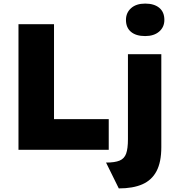

<svg xmlns="http://www.w3.org/2000/svg" viewBox="-20 -835 991 1070"><path d="M83 0V-700H281V-171H586V0ZM571 71Q620 71 646.5 60Q673 49 683 21Q693 -7 693 -59V-533H879V-15Q879 68 852.5 118.5Q826 169 773.5 192Q721 215 642 215ZM682 -724Q682 -764 710.5 -789.5Q739 -815 789 -815Q839 -815 867.5 -791.5Q896 -768 896 -724Q896 -684 867 -659Q838 -634 789 -634Q738 -634 710 -657.5Q682 -681 682 -724Z"/></svg>

Font: Mach ExtraBold
Style: Regular
Weight: 800
Version: Version 1.002